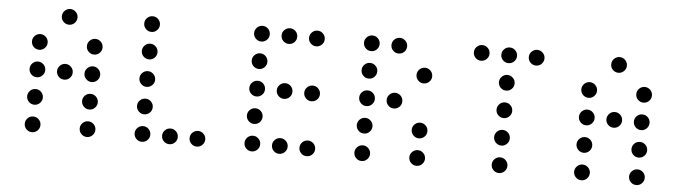

<svg xmlns="http://www.w3.org/2000/svg" viewBox="-43 -817 3366 952"><g transform="rotate(5 1640.5 -341.5)"><path d="M312.5 -615.2Q312.5 -599.1 301 -587.6Q289.6 -576.2 273.4 -576.2Q257.3 -576.2 245.8 -587.6Q234.4 -599.1 234.4 -615.2Q234.4 -631.3 245.8 -642.8Q257.3 -654.3 273.4 -654.3Q289.6 -654.3 301 -642.8Q312.5 -631.3 312.5 -615.2ZM175.8 -478.5Q175.8 -462.4 164.3 -450.9Q152.8 -439.5 136.7 -439.5Q120.6 -439.5 109.1 -450.9Q97.7 -462.4 97.7 -478.5Q97.7 -494.6 109.1 -506.1Q120.6 -517.6 136.7 -517.6Q152.8 -517.6 164.3 -506.1Q175.8 -494.6 175.8 -478.5ZM449.2 -478.5Q449.2 -462.4 437.7 -450.9Q426.3 -439.5 410.2 -439.5Q394 -439.5 382.6 -450.9Q371.1 -462.4 371.1 -478.5Q371.1 -494.6 382.6 -506.1Q394 -517.6 410.2 -517.6Q426.3 -517.6 437.7 -506.1Q449.2 -494.6 449.2 -478.5ZM175.8 -341.8Q175.8 -325.7 164.3 -314.2Q152.8 -302.7 136.7 -302.7Q120.6 -302.7 109.1 -314.2Q97.7 -325.7 97.7 -341.8Q97.7 -357.9 109.1 -369.4Q120.6 -380.9 136.7 -380.9Q152.8 -380.9 164.3 -369.4Q175.8 -357.9 175.8 -341.8ZM312.5 -341.8Q312.5 -325.7 301 -314.2Q289.6 -302.7 273.4 -302.7Q257.3 -302.7 245.8 -314.2Q234.4 -325.7 234.4 -341.8Q234.4 -357.9 245.8 -369.4Q257.3 -380.9 273.4 -380.9Q289.6 -380.9 301 -369.4Q312.5 -357.9 312.5 -341.8ZM449.2 -341.8Q449.2 -325.7 437.7 -314.2Q426.3 -302.7 410.2 -302.7Q394 -302.7 382.6 -314.2Q371.1 -325.7 371.1 -341.8Q371.1 -357.9 382.6 -369.4Q394 -380.9 410.2 -380.9Q426.3 -380.9 437.7 -369.4Q449.2 -357.9 449.2 -341.8ZM175.8 -205.1Q175.8 -189 164.3 -177.5Q152.8 -166 136.7 -166Q120.6 -166 109.1 -177.5Q97.7 -189 97.7 -205.1Q97.7 -221.2 109.1 -232.7Q120.6 -244.1 136.7 -244.1Q152.8 -244.1 164.3 -232.7Q175.8 -221.2 175.8 -205.1ZM449.2 -205.1Q449.2 -189 437.7 -177.5Q426.3 -166 410.2 -166Q394 -166 382.6 -177.5Q371.1 -189 371.1 -205.1Q371.1 -221.2 382.6 -232.7Q394 -244.1 410.2 -244.1Q426.3 -244.1 437.7 -232.7Q449.2 -221.2 449.2 -205.1ZM175.8 -68.4Q175.8 -52.2 164.3 -40.8Q152.8 -29.3 136.7 -29.3Q120.6 -29.3 109.1 -40.8Q97.7 -52.2 97.7 -68.4Q97.7 -84.5 109.1 -95.9Q120.6 -107.4 136.7 -107.4Q152.8 -107.4 164.3 -95.9Q175.8 -84.5 175.8 -68.4ZM449.2 -68.4Q449.2 -52.2 437.7 -40.8Q426.3 -29.3 410.2 -29.3Q394 -29.3 382.6 -40.8Q371.1 -52.2 371.1 -68.4Q371.1 -84.5 382.6 -95.9Q394 -107.4 410.2 -107.4Q426.3 -107.4 437.7 -95.9Q449.2 -84.5 449.2 -68.4Z M722.7 -615.2Q722.7 -599.1 711.2 -587.6Q699.7 -576.2 683.6 -576.2Q667.5 -576.2 656 -587.6Q644.5 -599.1 644.5 -615.2Q644.5 -631.3 656 -642.8Q667.5 -654.3 683.6 -654.3Q699.7 -654.3 711.2 -642.8Q722.7 -631.3 722.7 -615.2ZM722.7 -478.5Q722.7 -462.4 711.2 -450.9Q699.7 -439.5 683.6 -439.5Q667.5 -439.5 656 -450.9Q644.5 -462.4 644.5 -478.5Q644.5 -494.6 656 -506.1Q667.5 -517.6 683.6 -517.6Q699.7 -517.6 711.2 -506.1Q722.7 -494.6 722.7 -478.5ZM722.7 -341.8Q722.7 -325.7 711.2 -314.2Q699.7 -302.7 683.6 -302.7Q667.5 -302.7 656 -314.2Q644.5 -325.7 644.5 -341.8Q644.5 -357.9 656 -369.4Q667.5 -380.9 683.6 -380.9Q699.7 -380.9 711.2 -369.4Q722.7 -357.9 722.7 -341.8ZM722.7 -205.1Q722.7 -189 711.2 -177.5Q699.7 -166 683.6 -166Q667.5 -166 656 -177.5Q644.5 -189 644.5 -205.1Q644.5 -221.2 656 -232.7Q667.5 -244.1 683.6 -244.1Q699.7 -244.1 711.2 -232.7Q722.7 -221.2 722.7 -205.1ZM722.7 -68.4Q722.7 -52.2 711.2 -40.8Q699.7 -29.3 683.6 -29.3Q667.5 -29.3 656 -40.8Q644.5 -52.2 644.5 -68.4Q644.5 -84.5 656 -95.9Q667.5 -107.4 683.6 -107.4Q699.7 -107.4 711.2 -95.9Q722.7 -84.5 722.7 -68.4ZM859.4 -68.4Q859.4 -52.2 847.9 -40.8Q836.4 -29.3 820.3 -29.3Q804.2 -29.3 792.7 -40.8Q781.2 -52.2 781.2 -68.4Q781.2 -84.5 792.7 -95.9Q804.2 -107.4 820.3 -107.4Q836.4 -107.4 847.9 -95.9Q859.4 -84.5 859.4 -68.4ZM996.1 -68.4Q996.1 -52.2 984.6 -40.8Q973.1 -29.3 957 -29.3Q940.9 -29.3 929.4 -40.8Q918 -52.2 918 -68.4Q918 -84.5 929.4 -95.9Q940.9 -107.4 957 -107.4Q973.1 -107.4 984.6 -95.9Q996.1 -84.5 996.1 -68.4Z M1269.5 -615.2Q1269.5 -599.1 1258.1 -587.6Q1246.6 -576.2 1230.5 -576.2Q1214.4 -576.2 1202.9 -587.6Q1191.4 -599.1 1191.4 -615.2Q1191.4 -631.3 1202.9 -642.8Q1214.4 -654.3 1230.5 -654.3Q1246.6 -654.3 1258.1 -642.8Q1269.5 -631.3 1269.5 -615.2ZM1406.2 -615.2Q1406.2 -599.1 1394.8 -587.6Q1383.3 -576.2 1367.2 -576.2Q1351.1 -576.2 1339.6 -587.6Q1328.1 -599.1 1328.1 -615.2Q1328.1 -631.3 1339.6 -642.8Q1351.1 -654.3 1367.2 -654.3Q1383.3 -654.3 1394.8 -642.8Q1406.2 -631.3 1406.2 -615.2ZM1543 -615.2Q1543 -599.1 1531.5 -587.6Q1520 -576.2 1503.9 -576.2Q1487.8 -576.2 1476.3 -587.6Q1464.8 -599.1 1464.8 -615.2Q1464.8 -631.3 1476.3 -642.8Q1487.8 -654.3 1503.9 -654.3Q1520 -654.3 1531.5 -642.8Q1543 -631.3 1543 -615.2ZM1269.5 -478.5Q1269.5 -462.4 1258.1 -450.9Q1246.6 -439.5 1230.5 -439.5Q1214.4 -439.5 1202.9 -450.9Q1191.4 -462.4 1191.4 -478.5Q1191.4 -494.6 1202.9 -506.1Q1214.4 -517.6 1230.5 -517.6Q1246.6 -517.6 1258.1 -506.1Q1269.5 -494.6 1269.5 -478.5ZM1269.5 -341.8Q1269.5 -325.7 1258.1 -314.2Q1246.6 -302.7 1230.5 -302.7Q1214.4 -302.7 1202.9 -314.2Q1191.4 -325.7 1191.4 -341.8Q1191.4 -357.9 1202.9 -369.4Q1214.4 -380.9 1230.5 -380.9Q1246.6 -380.9 1258.1 -369.4Q1269.5 -357.9 1269.5 -341.8ZM1406.2 -341.8Q1406.2 -325.7 1394.8 -314.2Q1383.3 -302.7 1367.2 -302.7Q1351.1 -302.7 1339.6 -314.2Q1328.1 -325.7 1328.1 -341.8Q1328.1 -357.9 1339.6 -369.4Q1351.1 -380.9 1367.2 -380.9Q1383.3 -380.9 1394.8 -369.4Q1406.2 -357.9 1406.2 -341.8ZM1543 -341.8Q1543 -325.7 1531.5 -314.2Q1520 -302.7 1503.9 -302.7Q1487.8 -302.7 1476.3 -314.2Q1464.8 -325.7 1464.8 -341.8Q1464.8 -357.9 1476.3 -369.4Q1487.8 -380.9 1503.9 -380.9Q1520 -380.9 1531.5 -369.4Q1543 -357.9 1543 -341.8ZM1269.5 -205.1Q1269.5 -189 1258.1 -177.5Q1246.6 -166 1230.5 -166Q1214.4 -166 1202.9 -177.5Q1191.4 -189 1191.4 -205.1Q1191.4 -221.2 1202.9 -232.7Q1214.4 -244.1 1230.5 -244.1Q1246.6 -244.1 1258.1 -232.7Q1269.5 -221.2 1269.5 -205.1ZM1269.5 -68.4Q1269.5 -52.2 1258.1 -40.8Q1246.6 -29.3 1230.5 -29.3Q1214.4 -29.3 1202.9 -40.8Q1191.4 -52.2 1191.4 -68.4Q1191.4 -84.5 1202.9 -95.9Q1214.4 -107.4 1230.5 -107.4Q1246.6 -107.4 1258.1 -95.9Q1269.5 -84.5 1269.5 -68.4ZM1406.2 -68.4Q1406.2 -52.2 1394.8 -40.8Q1383.3 -29.3 1367.2 -29.3Q1351.1 -29.3 1339.6 -40.8Q1328.1 -52.2 1328.1 -68.4Q1328.1 -84.5 1339.6 -95.9Q1351.1 -107.4 1367.2 -107.4Q1383.3 -107.4 1394.8 -95.9Q1406.2 -84.5 1406.2 -68.4ZM1543 -68.4Q1543 -52.2 1531.5 -40.8Q1520 -29.3 1503.9 -29.3Q1487.8 -29.3 1476.3 -40.8Q1464.8 -52.2 1464.8 -68.4Q1464.8 -84.5 1476.3 -95.9Q1487.8 -107.4 1503.9 -107.4Q1520 -107.4 1531.5 -95.9Q1543 -84.5 1543 -68.4Z M1816.4 -615.2Q1816.4 -599.1 1804.9 -587.6Q1793.5 -576.2 1777.3 -576.2Q1761.2 -576.2 1749.8 -587.6Q1738.3 -599.1 1738.3 -615.2Q1738.3 -631.3 1749.8 -642.8Q1761.2 -654.3 1777.3 -654.3Q1793.5 -654.3 1804.9 -642.8Q1816.4 -631.3 1816.4 -615.2ZM1953.1 -615.2Q1953.1 -599.1 1941.7 -587.6Q1930.2 -576.2 1914.1 -576.2Q1897.9 -576.2 1886.5 -587.6Q1875 -599.1 1875 -615.2Q1875 -631.3 1886.5 -642.8Q1897.9 -654.3 1914.1 -654.3Q1930.2 -654.3 1941.7 -642.8Q1953.1 -631.3 1953.1 -615.2ZM1816.4 -478.5Q1816.4 -462.4 1804.9 -450.9Q1793.5 -439.5 1777.3 -439.5Q1761.2 -439.5 1749.8 -450.9Q1738.3 -462.4 1738.3 -478.5Q1738.3 -494.6 1749.8 -506.1Q1761.2 -517.6 1777.3 -517.6Q1793.5 -517.6 1804.9 -506.1Q1816.4 -494.6 1816.4 -478.5ZM2089.8 -478.5Q2089.8 -462.4 2078.4 -450.9Q2066.9 -439.5 2050.8 -439.5Q2034.7 -439.5 2023.2 -450.9Q2011.7 -462.4 2011.7 -478.5Q2011.7 -494.6 2023.2 -506.1Q2034.7 -517.6 2050.8 -517.6Q2066.9 -517.6 2078.4 -506.1Q2089.8 -494.6 2089.8 -478.5ZM1816.4 -341.8Q1816.4 -325.7 1804.9 -314.2Q1793.5 -302.7 1777.3 -302.7Q1761.2 -302.7 1749.8 -314.2Q1738.3 -325.7 1738.3 -341.8Q1738.3 -357.9 1749.8 -369.4Q1761.2 -380.9 1777.3 -380.9Q1793.5 -380.9 1804.9 -369.4Q1816.4 -357.9 1816.4 -341.8ZM1953.1 -341.8Q1953.1 -325.7 1941.7 -314.2Q1930.2 -302.7 1914.1 -302.7Q1897.9 -302.7 1886.5 -314.2Q1875 -325.7 1875 -341.8Q1875 -357.9 1886.5 -369.4Q1897.9 -380.9 1914.1 -380.9Q1930.2 -380.9 1941.7 -369.4Q1953.1 -357.9 1953.1 -341.8ZM1816.4 -205.1Q1816.4 -189 1804.9 -177.5Q1793.5 -166 1777.3 -166Q1761.2 -166 1749.8 -177.5Q1738.3 -189 1738.3 -205.1Q1738.3 -221.2 1749.8 -232.7Q1761.2 -244.1 1777.3 -244.1Q1793.5 -244.1 1804.9 -232.7Q1816.4 -221.2 1816.4 -205.1ZM2089.8 -205.1Q2089.8 -189 2078.4 -177.5Q2066.9 -166 2050.8 -166Q2034.7 -166 2023.2 -177.5Q2011.7 -189 2011.7 -205.1Q2011.7 -221.2 2023.2 -232.7Q2034.7 -244.1 2050.8 -244.1Q2066.9 -244.1 2078.4 -232.7Q2089.8 -221.2 2089.8 -205.1ZM1816.4 -68.4Q1816.4 -52.2 1804.9 -40.8Q1793.5 -29.3 1777.3 -29.3Q1761.2 -29.3 1749.8 -40.8Q1738.3 -52.2 1738.3 -68.4Q1738.3 -84.5 1749.8 -95.9Q1761.2 -107.4 1777.3 -107.4Q1793.5 -107.4 1804.9 -95.9Q1816.4 -84.5 1816.4 -68.4ZM2089.8 -68.4Q2089.8 -52.2 2078.4 -40.8Q2066.9 -29.3 2050.8 -29.3Q2034.7 -29.3 2023.2 -40.8Q2011.7 -52.2 2011.7 -68.4Q2011.7 -84.5 2023.2 -95.9Q2034.7 -107.4 2050.8 -107.4Q2066.9 -107.4 2078.4 -95.9Q2089.8 -84.5 2089.8 -68.4Z M2363.3 -615.2Q2363.3 -599.1 2351.8 -587.6Q2340.3 -576.2 2324.2 -576.2Q2308.1 -576.2 2296.6 -587.6Q2285.2 -599.1 2285.2 -615.2Q2285.2 -631.3 2296.6 -642.8Q2308.1 -654.3 2324.2 -654.3Q2340.3 -654.3 2351.8 -642.8Q2363.3 -631.3 2363.3 -615.2ZM2500 -615.2Q2500 -599.1 2488.5 -587.6Q2477.1 -576.2 2460.9 -576.2Q2444.8 -576.2 2433.3 -587.6Q2421.9 -599.1 2421.9 -615.2Q2421.9 -631.3 2433.3 -642.8Q2444.8 -654.3 2460.9 -654.3Q2477.1 -654.3 2488.5 -642.8Q2500 -631.3 2500 -615.2ZM2636.7 -615.2Q2636.7 -599.1 2625.2 -587.6Q2613.8 -576.2 2597.7 -576.2Q2581.5 -576.2 2570.1 -587.6Q2558.6 -599.1 2558.6 -615.2Q2558.6 -631.3 2570.1 -642.8Q2581.5 -654.3 2597.7 -654.3Q2613.8 -654.3 2625.2 -642.8Q2636.7 -631.3 2636.7 -615.2ZM2500 -478.5Q2500 -462.4 2488.5 -450.9Q2477.1 -439.5 2460.9 -439.5Q2444.8 -439.5 2433.3 -450.9Q2421.9 -462.4 2421.9 -478.5Q2421.9 -494.6 2433.3 -506.1Q2444.8 -517.6 2460.9 -517.6Q2477.1 -517.6 2488.5 -506.1Q2500 -494.6 2500 -478.5ZM2500 -341.8Q2500 -325.7 2488.5 -314.2Q2477.1 -302.7 2460.9 -302.7Q2444.8 -302.7 2433.3 -314.2Q2421.9 -325.7 2421.9 -341.8Q2421.9 -357.9 2433.3 -369.4Q2444.8 -380.9 2460.9 -380.9Q2477.1 -380.9 2488.5 -369.4Q2500 -357.9 2500 -341.8ZM2500 -205.1Q2500 -189 2488.5 -177.5Q2477.1 -166 2460.9 -166Q2444.8 -166 2433.3 -177.5Q2421.9 -189 2421.9 -205.1Q2421.9 -221.2 2433.3 -232.7Q2444.8 -244.1 2460.9 -244.1Q2477.1 -244.1 2488.5 -232.7Q2500 -221.2 2500 -205.1ZM2500 -68.4Q2500 -52.2 2488.5 -40.8Q2477.1 -29.3 2460.9 -29.3Q2444.8 -29.3 2433.3 -40.8Q2421.9 -52.2 2421.9 -68.4Q2421.9 -84.5 2433.3 -95.9Q2444.8 -107.4 2460.9 -107.4Q2477.1 -107.4 2488.5 -95.9Q2500 -84.5 2500 -68.4Z M3046.9 -615.2Q3046.9 -599.1 3035.4 -587.6Q3023.9 -576.2 3007.8 -576.2Q2991.7 -576.2 2980.2 -587.6Q2968.8 -599.1 2968.8 -615.2Q2968.8 -631.3 2980.2 -642.8Q2991.7 -654.3 3007.8 -654.3Q3023.9 -654.3 3035.4 -642.8Q3046.9 -631.3 3046.9 -615.2ZM2910.2 -478.5Q2910.2 -462.4 2898.7 -450.9Q2887.2 -439.5 2871.1 -439.5Q2855 -439.5 2843.5 -450.9Q2832 -462.4 2832 -478.5Q2832 -494.6 2843.5 -506.1Q2855 -517.6 2871.1 -517.6Q2887.2 -517.6 2898.7 -506.1Q2910.2 -494.6 2910.2 -478.5ZM3183.6 -478.5Q3183.6 -462.4 3172.1 -450.9Q3160.6 -439.5 3144.5 -439.5Q3128.4 -439.5 3116.9 -450.9Q3105.5 -462.4 3105.5 -478.5Q3105.5 -494.6 3116.9 -506.1Q3128.4 -517.6 3144.5 -517.6Q3160.6 -517.6 3172.1 -506.1Q3183.6 -494.6 3183.6 -478.5ZM2910.2 -341.8Q2910.2 -325.7 2898.7 -314.2Q2887.2 -302.7 2871.1 -302.7Q2855 -302.7 2843.5 -314.2Q2832 -325.7 2832 -341.8Q2832 -357.9 2843.5 -369.4Q2855 -380.9 2871.1 -380.9Q2887.2 -380.9 2898.7 -369.4Q2910.2 -357.9 2910.2 -341.8ZM3046.9 -341.8Q3046.9 -325.7 3035.4 -314.2Q3023.9 -302.7 3007.8 -302.7Q2991.7 -302.7 2980.2 -314.2Q2968.8 -325.7 2968.8 -341.8Q2968.8 -357.9 2980.2 -369.4Q2991.7 -380.9 3007.8 -380.9Q3023.9 -380.9 3035.4 -369.4Q3046.9 -357.9 3046.9 -341.8ZM3183.6 -341.8Q3183.6 -325.7 3172.1 -314.2Q3160.6 -302.7 3144.5 -302.7Q3128.4 -302.7 3116.9 -314.2Q3105.5 -325.7 3105.5 -341.8Q3105.5 -357.9 3116.9 -369.4Q3128.4 -380.9 3144.5 -380.9Q3160.6 -380.9 3172.1 -369.4Q3183.6 -357.9 3183.6 -341.8ZM2910.2 -205.1Q2910.2 -189 2898.7 -177.5Q2887.2 -166 2871.1 -166Q2855 -166 2843.5 -177.5Q2832 -189 2832 -205.1Q2832 -221.2 2843.5 -232.7Q2855 -244.1 2871.1 -244.1Q2887.2 -244.1 2898.7 -232.7Q2910.2 -221.2 2910.2 -205.1ZM3183.6 -205.1Q3183.6 -189 3172.1 -177.5Q3160.6 -166 3144.5 -166Q3128.4 -166 3116.9 -177.5Q3105.5 -189 3105.5 -205.1Q3105.5 -221.2 3116.9 -232.7Q3128.4 -244.1 3144.5 -244.1Q3160.6 -244.1 3172.1 -232.7Q3183.6 -221.2 3183.6 -205.1ZM2910.2 -68.4Q2910.2 -52.2 2898.7 -40.8Q2887.2 -29.3 2871.1 -29.3Q2855 -29.3 2843.5 -40.8Q2832 -52.2 2832 -68.4Q2832 -84.5 2843.5 -95.9Q2855 -107.4 2871.1 -107.4Q2887.2 -107.4 2898.7 -95.9Q2910.2 -84.5 2910.2 -68.4ZM3183.6 -68.4Q3183.6 -52.2 3172.1 -40.8Q3160.6 -29.3 3144.5 -29.3Q3128.4 -29.3 3116.9 -40.8Q3105.5 -52.2 3105.5 -68.4Q3105.5 -84.5 3116.9 -95.9Q3128.4 -107.4 3144.5 -107.4Q3160.6 -107.4 3172.1 -95.9Q3183.6 -84.5 3183.6 -68.4Z"/></g></svg>

Font: DatDot Light
Style: Regular
Weight: 300
Designer: GGBot
Version: 1.00